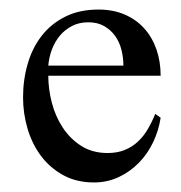

<svg xmlns="http://www.w3.org/2000/svg" viewBox="-20 -367 375 398"><path d="M313 -123Q309.1 -96.7 297.6 -72.5Q286.1 -48.3 268.1 -29.8Q250 -11.2 226.3 0Q202.6 11.2 174.8 11.2Q138.7 11.2 111.1 -3.9Q83.5 -19 64.9 -43.9Q46.4 -68.8 37.1 -100.3Q27.8 -131.8 27.8 -165Q27.8 -201.7 37.4 -234.6Q46.9 -267.6 66.2 -292.5Q85.4 -317.4 115 -332.3Q144.5 -347.2 184.1 -347.2Q214.4 -347.2 238.3 -336.9Q262.2 -326.7 278.8 -308.3Q295.4 -290 304.2 -264.9Q313 -239.7 313 -210H80.1Q80.1 -182.6 87.4 -154.3Q94.7 -126 109.9 -102.8Q125 -79.6 148.2 -64.7Q171.4 -49.8 203.1 -49.8Q222.7 -49.8 238 -55.9Q253.4 -62 265.4 -73Q277.3 -84 286.1 -98.9Q294.9 -113.8 301.8 -130.9ZM235.8 -231Q235.8 -247.6 231.7 -263.9Q227.5 -280.3 218.5 -292.7Q209.5 -305.2 195.8 -313Q182.1 -320.8 163.1 -320.8Q144 -320.8 129.4 -313.2Q114.7 -305.7 104.2 -293.2Q93.8 -280.8 87.6 -264.4Q81.5 -248 80.1 -231Z"/></svg>

Font: Scheherazade Rohingya
Style: Regular
Weight: 400
Designer: SIL International
Foundry: SIL International
Version: Version 2.000 (build 440/429)